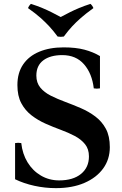

<svg xmlns="http://www.w3.org/2000/svg" viewBox="-20 -959 632 993"><path d="M269 14Q213 14 158 2Q103 -10 58 -32V-219Q74 -222 90 -219Q96 -163 122.5 -119.5Q149 -76 191.5 -51Q234 -26 286 -26Q358 -26 399 -59.5Q440 -93 440 -150Q440 -188 420 -213Q400 -238 367 -255.5Q334 -273 294.5 -287.5Q255 -302 215.5 -319.5Q176 -337 143 -362.5Q110 -388 90 -425.5Q70 -463 70 -519Q70 -582 99.5 -625.5Q129 -669 183 -691.5Q237 -714 309 -714Q372 -714 417 -702Q462 -690 497 -669V-502Q481 -499 465 -502Q456 -579 414.5 -626.5Q373 -674 302 -674Q240 -674 204 -647Q168 -620 168 -568Q168 -531 188.5 -506Q209 -481 243 -464Q277 -447 317.5 -432Q358 -417 398.5 -399.5Q439 -382 473 -356.5Q507 -331 527.5 -293Q548 -255 548 -198Q548 -135 513.5 -87.5Q479 -40 416.5 -13Q354 14 269 14ZM448 -939Q459 -929 463 -917Q423 -888 398 -866Q373 -844 353 -822.5Q333 -801 310 -770Q294 -767 278 -770Q255 -801 235 -822.5Q215 -844 190.5 -866Q166 -888 125 -917Q129 -929 140 -939Q174 -928 199 -917.5Q224 -907 246 -896Q268 -885 294 -871Q320 -885 342 -896Q364 -907 389 -917.5Q414 -928 448 -939Z"/></svg>

Font: Poltawski Nowy Medium
Style: Regular
Weight: 500
Version: Version 1.001;gftools[0.9.25]